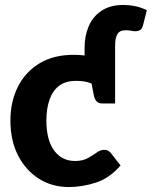

<svg xmlns="http://www.w3.org/2000/svg" viewBox="-20 -746 612 774"><path d="M444 -450 321 -481V-554Q321 -601 337.5 -640Q354 -679 389 -702.5Q424 -726 477 -726Q500 -726 523.5 -721.5Q547 -717 572 -705L557 -646Q553 -629 544 -624.5Q535 -620 527 -620Q523 -620 518.5 -620.5Q514 -621 509 -622Q504 -623 498.5 -623.5Q493 -624 486 -624Q462 -624 453 -608Q444 -592 444 -561ZM257 8Q190 8 137 -25.5Q84 -59 53 -119Q22 -179 22 -260Q22 -336 52 -396Q82 -456 139 -490.5Q196 -525 277 -525Q318 -525 360 -515.5Q402 -506 444 -487V-407L375 -394Q355 -408 335.5 -414Q316 -420 286 -420Q244 -420 218 -400Q192 -380 179.5 -344Q167 -308 167 -260Q167 -182 198 -139.5Q229 -97 283 -97Q312 -97 332.5 -108Q353 -119 369 -130.5Q385 -142 400 -142Q409 -142 415 -139Q421 -136 426 -130L466 -79Q422 -28 367 -10Q312 8 257 8ZM345 -432 444 -407V-329H392Q377 -329 369 -338Q361 -347 358 -363Z"/></svg>

Font: Aleo ExtraBold
Style: Regular
Weight: 800
Designer: Alessio Laiso
Foundry: Alessio Laiso
Version: Version 2.001;gftools[0.9.29]